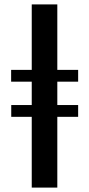

<svg xmlns="http://www.w3.org/2000/svg" viewBox="-20 -851 406 871"><path d="M124 0V-321H31V-374.5H124V-480.5H30.5V-534H124V-831H240V-534H334.5V-480.5H240V-374.5H334.5V-321H240V0Z"/></svg>

Font: Merriweather 60pt SemiBold
Style: Regular
Weight: 600
Version: Version 2.100